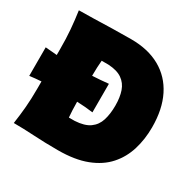

<svg xmlns="http://www.w3.org/2000/svg" viewBox="-200 -1032 1242 1232"><g transform="rotate(30 420.5 -416.0)"><path d="M46.4 0Q56.2 -65.4 61.5 -127.7Q66.9 -189.9 66.9 -269.5V-319.8Q45.9 -318.4 24.4 -316.4Q2.9 -314.5 -19 -311.5V-522.9Q23.9 -518.6 66.9 -515.6V-555.2Q66.9 -638.2 61.5 -702.6Q56.2 -767.1 46.4 -835Q95.7 -835 158.2 -836.9Q220.7 -838.9 290.5 -840.6Q360.4 -842.3 430.2 -842.3Q556.2 -842.3 645.3 -792.2Q734.4 -742.2 781.7 -647.7Q829.1 -553.2 829.1 -419.4Q829.1 -331.1 805.4 -253.2Q781.7 -175.3 729.2 -116.2Q676.8 -57.1 590.3 -23.7Q503.9 9.8 378.4 9.8Q281.2 9.8 199.7 4.9Q118.2 0 46.4 0ZM335 -207H377.4Q449.2 -210.9 487.5 -238.5Q525.9 -266.1 540.5 -313.2Q555.2 -360.4 555.2 -422.4Q555.2 -483.4 539.8 -528.1Q524.4 -572.8 487.3 -598.6Q450.2 -624.5 384.3 -627.9H335Q332.5 -602.5 331.5 -575.4Q330.6 -548.3 330.1 -513.7Q389.2 -516.6 449.2 -522.9V-311.5Q418.5 -315.4 388.7 -317.9Q358.9 -320.3 330.1 -321.3Q330.6 -254.9 335 -207Z"/></g></svg>

Font: Pinar-DS3-FD Black
Style: Regular
Weight: 900
Designer: Amin Abedi
Version: Version 3.000